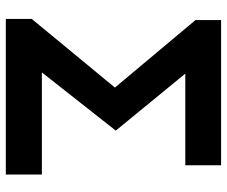

<svg xmlns="http://www.w3.org/2000/svg" viewBox="-80 -700 780 660"><g transform="rotate(90 310.0 -370.0)"><path d="M45 0H580V-124H229L429 -378L233 -617H548V-740H49V-652L281 -375L45 -89Z"/></g></svg>

Font: Noto Sans CJK JP Bold
Style: Regular
Weight: 700
Designer: Ryoko NISHIZUKA (kana & ideographs); Paul D. Hunt (Latin, Greek & Cyrillic); Wenlong ZHANG (bopomofo); Sandoll Communica
Foundry: Adobe Systems Incorporated
Version: Version 1.004;PS 1.004;hotconv 1.0.82;makeotf.lib2.5.63406